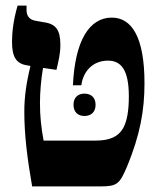

<svg xmlns="http://www.w3.org/2000/svg" viewBox="-20 -667 563 687"><path d="M435 -72C481 -184 497 -271 497 -369C497 -535 451 -604 380 -604C299 -604 248 -520 241 -362H271C278 -414 314 -450 366 -450C413 -450 441 -418 441 -322C441 -272 435 -235 421 -209C403 -177 371 -164 323 -164H136C127 -213 123 -252 123 -298C123 -337 127 -384 134 -424L182 -417C190 -452 196 -474 196 -507C196 -558 181 -581 139 -587L106 -593C88 -596 75 -608 75 -630V-647H43C28 -596 23 -551 23 -518C23 -466 36 -439 78 -433L89 -431C74 -370 67 -319 67 -268C67 -186 77 -103 95 0H339C400 0 408 -9 435 -72ZM243 -292C243 -265 260 -252 282 -252C305 -252 322 -265 322 -292C322 -319 305 -332 282 -332C260 -332 243 -319 243 -292Z"/></svg>

Font: Noto Serif Hebrew Condensed Extra
Style: Regular
Weight: 800
Width: 3
Designer: Monotype Design Team
Foundry: Monotype Imaging Inc.
Version: Version 1.901